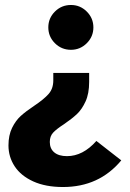

<svg xmlns="http://www.w3.org/2000/svg" viewBox="-20 -529 521 771"><path d="M174 -419Q174 -456 200.5 -482.5Q227 -509 265 -509Q302 -509 328.5 -482.5Q355 -456 355 -419Q355 -382 328.5 -355.5Q302 -329 265 -329Q227 -329 200.5 -355.5Q174 -382 174 -419ZM14 55Q14 14 28.5 -15.5Q43 -45 63.5 -63.5Q84 -82 117 -104Q156 -130 175 -151.5Q194 -173 194 -206V-236H338V-200Q338 -153 323.5 -121.5Q309 -90 289.5 -71.5Q270 -53 238 -31Q207 -11 193.5 3.5Q180 18 180 41Q180 68 198 83Q216 98 249 98Q313 98 367 37L467 115Q378 222 233 222Q163 222 113.5 199.5Q64 177 39 139Q14 101 14 55Z"/></svg>

Font: Statis Sans
Style: Bold
Weight: 700
Designer: bBox Type GmbH
Foundry: bBox Type GmbH
Version: Version 1.000